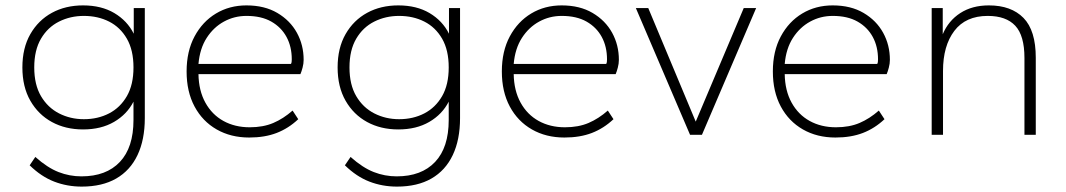

<svg xmlns="http://www.w3.org/2000/svg" viewBox="-20 -500 3953 712"><path d="M283 192Q229 192 181 173.5Q133 155 90 113L111 82Q156 122 197 138Q238 154 282 154Q374 154 424.5 100.5Q475 47 475 -55V-123Q451 -76 403 -48Q355 -20 288 -20Q223 -20 172.5 -47.5Q122 -75 92.5 -126.5Q63 -178 63 -250Q63 -322 92.5 -373.5Q122 -425 172.5 -452.5Q223 -480 288 -480Q356 -480 404 -451.5Q452 -423 476 -375V-470H517V-62Q517 18 490 75Q463 132 411 162Q359 192 283 192ZM291 -58Q343 -58 384.5 -79.5Q426 -101 450.5 -143.5Q475 -186 475 -250Q475 -314 450.5 -356.5Q426 -399 384.5 -420Q343 -441 291 -441Q241 -441 199 -420Q157 -399 132 -356.5Q107 -314 107 -250Q107 -186 132 -143.5Q157 -101 199 -79.5Q241 -58 291 -58Z M904 10Q836 10 783.5 -20Q731 -50 701.5 -105Q672 -160 672 -235Q672 -310 701.5 -365Q731 -420 781 -450Q831 -480 894 -480Q961 -480 1008.5 -452Q1056 -424 1081 -378.5Q1106 -333 1106 -278Q1106 -264 1102 -249Q1098 -234 1094 -225H716Q717 -164 741.5 -119.5Q766 -75 808.5 -51.5Q851 -28 906 -28Q956 -28 993.5 -44Q1031 -60 1065 -90L1086 -58Q1050 -24 1006 -7Q962 10 904 10ZM716 -263H1059Q1061 -266 1061.5 -271Q1062 -276 1062 -280Q1062 -327 1042.5 -363Q1023 -399 986 -420Q949 -441 894 -441Q849 -441 810.5 -420Q772 -399 746.5 -359.5Q721 -320 716 -263Z M1452 192Q1398 192 1350 173.5Q1302 155 1259 113L1280 82Q1325 122 1366 138Q1407 154 1451 154Q1543 154 1593.5 100.5Q1644 47 1644 -55V-123Q1620 -76 1572 -48Q1524 -20 1457 -20Q1392 -20 1341.5 -47.5Q1291 -75 1261.5 -126.5Q1232 -178 1232 -250Q1232 -322 1261.5 -373.5Q1291 -425 1341.5 -452.5Q1392 -480 1457 -480Q1525 -480 1573 -451.5Q1621 -423 1645 -375V-470H1686V-62Q1686 18 1659 75Q1632 132 1580 162Q1528 192 1452 192ZM1460 -58Q1512 -58 1553.5 -79.5Q1595 -101 1619.5 -143.5Q1644 -186 1644 -250Q1644 -314 1619.5 -356.5Q1595 -399 1553.5 -420Q1512 -441 1460 -441Q1410 -441 1368 -420Q1326 -399 1301 -356.5Q1276 -314 1276 -250Q1276 -186 1301 -143.5Q1326 -101 1368 -79.5Q1410 -58 1460 -58Z M2073 10Q2005 10 1952.5 -20Q1900 -50 1870.5 -105Q1841 -160 1841 -235Q1841 -310 1870.5 -365Q1900 -420 1950 -450Q2000 -480 2063 -480Q2130 -480 2177.5 -452Q2225 -424 2250 -378.5Q2275 -333 2275 -278Q2275 -264 2271 -249Q2267 -234 2263 -225H1885Q1886 -164 1910.5 -119.5Q1935 -75 1977.5 -51.5Q2020 -28 2075 -28Q2125 -28 2162.5 -44Q2200 -60 2234 -90L2255 -58Q2219 -24 2175 -7Q2131 10 2073 10ZM1885 -263H2228Q2230 -266 2230.5 -271Q2231 -276 2231 -280Q2231 -327 2211.5 -363Q2192 -399 2155 -420Q2118 -441 2063 -441Q2018 -441 1979.5 -420Q1941 -399 1915.5 -359.5Q1890 -320 1885 -263Z M2539 0 2338 -470H2384L2560 -49L2738 -470H2784L2583 0Z M3078 10Q3010 10 2957.5 -20Q2905 -50 2875.5 -105Q2846 -160 2846 -235Q2846 -310 2875.5 -365Q2905 -420 2955 -450Q3005 -480 3068 -480Q3135 -480 3182.5 -452Q3230 -424 3255 -378.5Q3280 -333 3280 -278Q3280 -264 3276 -249Q3272 -234 3268 -225H2890Q2891 -164 2915.5 -119.5Q2940 -75 2982.5 -51.5Q3025 -28 3080 -28Q3130 -28 3167.5 -44Q3205 -60 3239 -90L3260 -58Q3224 -24 3180 -7Q3136 10 3078 10ZM2890 -263H3233Q3235 -266 3235.5 -271Q3236 -276 3236 -280Q3236 -327 3216.5 -363Q3197 -399 3160 -420Q3123 -441 3068 -441Q3023 -441 2984.5 -420Q2946 -399 2920.5 -359.5Q2895 -320 2890 -263Z M3435 0V-470H3476V-373Q3497 -423 3541 -451.5Q3585 -480 3647 -480Q3730 -480 3775.5 -433.5Q3821 -387 3821 -286V0H3779V-285Q3779 -368 3745 -404.5Q3711 -441 3643 -441Q3561 -441 3519 -385.5Q3477 -330 3477 -237V0Z"/></svg>

Font: Gantari ExtraLight
Style: Regular
Weight: 250
Designer: Anugrah Pasau
Foundry: Lafontype
Version: Version 1.000